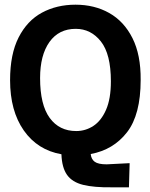

<svg xmlns="http://www.w3.org/2000/svg" viewBox="-20 -653 640 819"><path d="M457 146Q381 147 334.5 135.5Q288 124 266 93Q244 62 242 5Q140 -13 81.5 -96.5Q23 -180 23 -311Q23 -422 59.5 -493.5Q96 -565 159 -599Q222 -633 302 -633Q383 -633 446 -597.5Q509 -562 545 -490.5Q581 -419 580 -312Q580 -164 522 -89Q464 -14 367 4Q369 26 384 37Q399 48 435 48L533 43L530 146ZM305 -94Q345 -94 378.5 -116Q412 -138 432.5 -185Q453 -232 453 -306Q453 -422 410.5 -476Q368 -530 303 -530Q231 -530 191 -474Q151 -418 151 -320Q151 -206 192 -150Q233 -94 305 -94Z"/></svg>

Font: Inconsolata Expanded ExtraBold
Style: Regular
Weight: 800
Width: 7
Monospace: yes
Designer: Raph Levien, Cyreal, Brenton Simpson
Foundry: Raph Levien, Cyreal, Google
Version: Version 3.001; ttfautohint (v1.8.2.53-6de2)